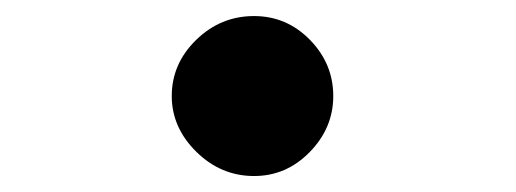

<svg xmlns="http://www.w3.org/2000/svg" viewBox="-20 -205 640 238"><path d="M294.9 13.2Q253.9 13.2 223.4 -16.8Q192.9 -46.9 192.9 -85.9Q192.9 -126 223.1 -155.5Q253.4 -185.1 294.9 -185.1Q335.4 -185.1 364.3 -155.5Q393.1 -126 393.1 -85.9Q393.1 -46.4 364 -16.6Q335 13.2 294.9 13.2Z"/></svg>

Font: Compagnon Roman
Style: Regular
Weight: 400
Designer: Juliette Duhe, Lea Pradine
Foundry: Velvetyne Type Foundry
Version: Version 1.000;PS 001.000;hotconv 1.0.88;makeotf.lib2.5.64775